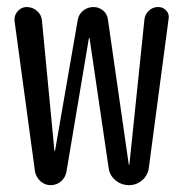

<svg xmlns="http://www.w3.org/2000/svg" viewBox="-20 -540 540 560"><path d="M82 -40 22.5 -478.5Q20.5 -494.1 31.2 -506.8Q42 -519.5 57.6 -519.5Q75.2 -519.5 88.4 -507.8Q101.6 -496.1 102.5 -478.5L138.7 -100.6Q138.7 -99.6 139.6 -99.6Q140.6 -99.6 140.6 -100.6L207 -483.4Q210 -499 223.1 -509.3Q236.3 -519.5 252.4 -519.5Q268.6 -519.5 280.8 -509.3Q293 -499 294.9 -482.4L355.5 -60.5Q355.5 -59.6 356.4 -59.6Q357.4 -59.6 357.4 -60.5L401.4 -484.4Q403.3 -499 414.6 -509.3Q425.8 -519.5 441.4 -519.5Q456.1 -519.5 465.3 -508.8Q474.6 -498 471.7 -484.4L414.1 -50.8Q411.1 -28.3 394.5 -14.2Q377.9 0 356.4 0Q334 0 316.9 -14.2Q299.8 -28.3 296.9 -49.8L241.2 -428.7Q241.2 -429.7 240.2 -429.7Q239.3 -429.7 239.3 -428.7L173.8 -39.1Q170.9 -22.5 158.2 -11.2Q145.5 0 127.9 0Q110.4 0 97.7 -11.7Q85 -23.4 82 -40Z"/></svg>

Font: Rounded Mgen+ 1mn regular
Style: Regular
Weight: 400
Designer: [Source Han Sans]
Ryoko NISHIZUKA  (kana & ideographs); Paul D. Hunt (Latin, Greek & Cyrillic); Wenlong ZHANG  (bopomofo
Version: Version 1.059.20150602